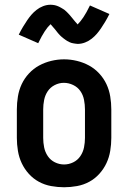

<svg xmlns="http://www.w3.org/2000/svg" viewBox="-20 -781 540 809"><path d="M250 8Q223 8 195.5 3Q168 -2 144 -15Q120 -28 101.5 -48.5Q83 -69 71.5 -93.5Q60 -118 55.5 -145.5Q51 -173 51 -200V-320Q51 -347 55.5 -374.5Q60 -402 71.5 -426.5Q83 -451 102 -471.5Q121 -492 145 -505Q169 -518 196 -524.5Q223 -531 250 -531Q277 -531 304 -524.5Q331 -518 355 -505Q379 -492 398 -471.5Q417 -451 428.5 -426.5Q440 -402 444.5 -374.5Q449 -347 449 -320V-200Q449 -173 444.5 -145.5Q440 -118 428.5 -93.5Q417 -69 398.5 -48.5Q380 -28 356 -15Q332 -2 304.5 3Q277 8 250 8ZM250 -88Q270 -88 288.5 -97Q307 -106 318.5 -123Q330 -140 334 -160Q338 -180 338 -200V-320Q338 -340 334 -360.5Q330 -381 318.5 -397.5Q307 -414 288 -423Q269 -432 249 -432Q229 -432 210.5 -422.5Q192 -413 181 -396.5Q170 -380 166 -360Q162 -340 162 -320V-200Q162 -180 166 -160Q170 -140 181.5 -123Q193 -106 211.5 -97Q230 -88 250 -88ZM307 -596Q303 -596 298 -597Q293 -598 288.5 -598.5Q284 -599 280 -600.5Q276 -602 271.5 -604Q267 -606 263 -608.5Q259 -611 255.5 -613.5Q252 -616 248 -619Q244 -622 240.5 -625Q237 -628 233.5 -631.5Q230 -635 227 -638.5Q224 -642 221.5 -645Q219 -648 216.5 -651.5Q214 -655 210 -659.5Q206 -664 203 -667.5Q200 -671 198 -673.5Q196 -676 193 -679Q181 -668 168.5 -649Q156 -630 141 -599L59 -635Q68 -653 77 -668Q86 -683 94.5 -695.5Q103 -708 112 -718.5Q121 -729 133.5 -739Q146 -749 161.5 -755Q177 -761 193 -761Q197 -761 202 -760.5Q207 -760 211.5 -759Q216 -758 220 -756.5Q224 -755 228.5 -753Q233 -751 237 -748.5Q241 -746 244.5 -744Q248 -742 252 -739Q256 -736 259.5 -732.5Q263 -729 266.5 -725.5Q270 -722 273 -718.5Q276 -715 278.5 -712Q281 -709 283.5 -706Q286 -703 290 -698Q294 -693 297 -689.5Q300 -686 302 -684Q304 -682 307 -678Q319 -690 331.5 -708.5Q344 -727 359 -758L441 -722Q432 -704 423 -689Q414 -674 405.5 -661.5Q397 -649 388 -638.5Q379 -628 366.5 -618Q354 -608 338.5 -602Q323 -596 307 -596Z"/></svg>

Font: Zed Mono
Style: Bold
Weight: 700
Monospace: yes
Designer: Belleve Invis
Foundry: Belleve Invis
Version: Version 1.0.0; ttfautohint (v1.8.4)